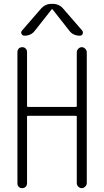

<svg xmlns="http://www.w3.org/2000/svg" viewBox="-20 -975 540 995"><path d="M252 -955.1Q288.1 -955.1 309.6 -927.7L406.2 -816.4Q412.1 -808.6 408.2 -799.3Q404.3 -790 393.6 -790Q358.4 -790 338.9 -816.4L252 -926.8Q251 -927.7 250 -927.7L248 -926.8L161.1 -816.4Q141.6 -790 106.4 -790Q96.7 -790 91.8 -798.8Q86.9 -807.6 93.8 -816.4L190.4 -927.7Q212.9 -955.1 248 -955.1ZM70.3 -25.4V-705.1Q70.3 -715.8 77.1 -723.1Q84 -730.5 95.2 -730.5Q106.4 -730.5 113.3 -723.1Q120.1 -715.8 120.1 -705.1V-425.8Q120.1 -420.9 125 -420.9H373Q377.9 -420.9 377.9 -425.8V-704.1Q377.9 -713.9 385.7 -722.2Q393.6 -730.5 403.8 -730.5Q414.1 -730.5 421.9 -722.2Q429.7 -713.9 429.7 -704.1V-26.4Q429.7 -16.6 421.9 -8.3Q414.1 0 403.8 0Q393.6 0 385.7 -7.8Q377.9 -15.6 377.9 -26.4V-370.1Q377.9 -375 373 -375H125Q120.1 -375 120.1 -370.1V-25.4Q120.1 -14.6 113.3 -7.3Q106.4 0 95.2 0Q84 0 77.1 -6.8Q70.3 -13.7 70.3 -25.4Z"/></svg>

Font: Rounded-L Mgen+ 1m light
Style: Regular
Weight: 200
Designer: [Source Han Sans]
Ryoko NISHIZUKA  (kana & ideographs); Paul D. Hunt (Latin, Greek & Cyrillic); Wenlong ZHANG  (bopomofo
Version: Version 1.059.20150602